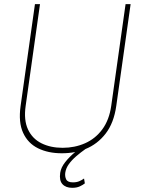

<svg xmlns="http://www.w3.org/2000/svg" viewBox="-20 -731 687 928"><path d="M586.9 -710.9H611.3L542 -219.2Q530.3 -136.7 490.7 -85.4Q451.2 -34.2 393.1 -10.7Q369.1 6.3 348.1 24.4Q327.1 42.5 313 62Q298.8 81.5 295.4 104Q293 122.1 300 136.2Q307.1 150.4 332.5 150.4Q351.1 150.4 364 144.5Q377 138.7 386.2 131.8L390.1 155.3Q380.4 163.1 365.5 169.9Q350.6 176.8 329.1 176.8Q297.9 176.8 281.7 158.9Q265.6 141.1 271 104Q274.9 78.1 295.2 52.5Q315.4 26.9 343.3 3.9Q312 9.8 278.8 9.8Q212.9 9.8 164.1 -14.2Q115.2 -38.1 91.8 -88.9Q68.4 -139.6 79.6 -219.2L148.9 -710.9H173.3L104 -219.2Q94.2 -150.9 115.2 -105.7Q136.2 -60.5 180.2 -38.6Q224.1 -16.6 282.7 -16.6Q341.3 -16.6 391.1 -38.6Q440.9 -60.5 474.4 -105.7Q507.8 -150.9 517.6 -219.2Z"/></svg>

Font: Robert Sans Thin
Style: Italic
Weight: 100
Italic angle: -8°
Designer: Christian Robertson (extended by Adam Twardoch)
Foundry: Google
Version: Version 12.135;April 2, 2019;FontCreator 11.5.0.2425 64-bit;